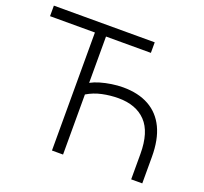

<svg xmlns="http://www.w3.org/2000/svg" viewBox="-124 -864 1073 1009"><g transform="rotate(20 413.0 -359.5)"><path d="M263 0V-660H12V-719H576V-660H325V-401Q347 -413 376 -421.5Q405 -430 438 -435Q471 -440 502 -440Q587 -440 646.5 -407Q706 -374 737 -309.5Q768 -245 768 -148V0H706V-142Q706 -264 651.5 -321Q597 -378 498 -378Q453 -378 408 -368.5Q363 -359 325 -336V0Z"/></g></svg>

Font: Nunitoga
Style: Light
Weight: 300
Designer: Vernon Adams
Foundry: Vernon Adams
Version: Version 1.0